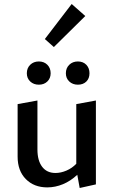

<svg xmlns="http://www.w3.org/2000/svg" viewBox="-20 -930 567 959"><path d="M249 -695 204 -735 338 -910 406 -850ZM114 -564Q114 -590 131 -606.5Q148 -623 174 -623Q200 -623 216.5 -606.5Q233 -590 233 -564Q233 -539 216.5 -523Q200 -507 174 -507Q148 -507 131 -523Q114 -539 114 -564ZM369 -623Q395 -623 411 -606.5Q427 -590 427 -564Q427 -538 411 -522.5Q395 -507 369 -507Q343 -507 326 -523Q309 -539 309 -564Q309 -590 326 -606.5Q343 -623 369 -623ZM459 -428V-9L378 9L366 -57Q333 -26 294.5 -10Q256 6 216 6Q150 6 109 -35.5Q68 -77 68 -148V-410L167 -428V-183Q167 -128 190.5 -97Q214 -66 257 -66Q284 -66 312 -78Q340 -90 361 -112V-410Z"/></svg>

Font: Ysabeau Infant Semibold
Style: Regular
Weight: 600
Designer: Christian Thalmann (Catharsis Fonts)
Version: Version 0.003